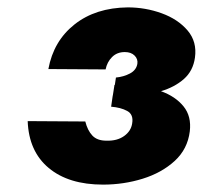

<svg xmlns="http://www.w3.org/2000/svg" viewBox="-20 -490 579 520"><path d="M259 10Q166 10 112 -35Q58 -80 55 -162L211 -161Q217 -137 230 -123Q243 -109 268 -109Q297 -108 316 -121.5Q335 -135 338 -156Q342 -180 324.5 -189.5Q307 -199 281 -201L285 -229L286 -234L290 -260H291L294 -280Q315 -282 332 -291Q349 -300 352 -317Q354 -330 344.5 -339.5Q335 -349 318 -349Q297 -349 283.5 -335.5Q270 -322 266 -302L111 -303Q125 -379 182 -424Q239 -469 326 -470Q374 -470 418 -454Q462 -438 488 -407.5Q514 -377 508 -334Q503 -298 478 -276Q453 -254 416 -243Q455 -229 477 -202Q499 -175 494 -134Q488 -86 453 -54Q418 -22 366.5 -6Q315 10 259 10Z"/></svg>

Font: Jost* Heavy
Style: Italic
Weight: 800
Italic angle: -10°
Version: Version 3.7